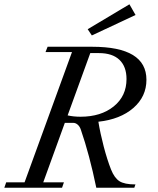

<svg xmlns="http://www.w3.org/2000/svg" viewBox="-32 -883 741 903"><path d="M399.9 -716.3 380.4 -745.6 576.7 -862.8 605.5 -812.5ZM-11.7 0 -2.9 -25.4H83.5L306.6 -638.2H182.1L191.9 -663.1H401.9Q656.7 -663.1 656.7 -507.8Q656.7 -428.7 595.2 -375.2Q533.7 -321.8 430.7 -310.5Q439.5 -256.3 455.8 -193.8Q472.2 -131.3 490.2 -85.9Q505.9 -46.4 529.5 -31Q553.2 -15.6 605 -15.6L599.6 0H420.9Q388.7 -156.2 348.1 -273.4Q343.3 -288.1 333.5 -296.6Q323.7 -305.2 312.5 -305.2H272.9L171.4 -25.4H268.6L259.8 0ZM433.1 -633.3H392.6L286.1 -340.3Q314 -334 346.7 -334Q442.9 -334 502.9 -382.6Q563 -431.2 563 -511.2Q563 -569.8 529.8 -601.6Q496.6 -633.3 433.1 -633.3Z"/></svg>

Font: Elstob
Style: Italic
Weight: 400
Italic angle: -20°
Designer: Peter S. Baker
Version: Version 1.015